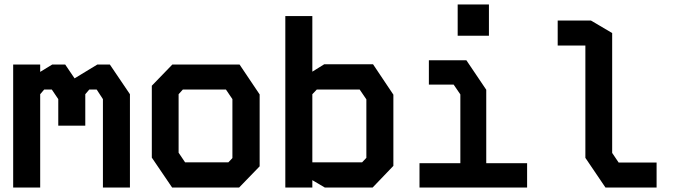

<svg xmlns="http://www.w3.org/2000/svg" viewBox="-20 -840 3040 860"><path d="M39 -551V0H160V-418L178 -439H212L241 -396V-277H362V-418L380 -439H413L441 -396V0H562V-418L472 -551H416L314 -489L272 -551H214L160 -518V-551Z M752 -551H1053L1143 -417V-95L1051 0H751L660 -134V-456ZM780 -156 809 -113H1003L1021 -132V-396L992 -439H799L780 -418Z M1258 -768V0H1379V-33L1435 0H1649L1742 -97V-416L1651 -552H1432L1379 -519V-768ZM1379 -418 1399 -439H1591L1621 -395V-133L1602 -113H1379Z M1901 -570V-461H2012L2042 -417V-109H1859V0H2341V-109H2158V-438L2069 -570ZM2030 -680V-820H2170V-680Z M2478 -748V-636H2602V-133L2692 0H2921V-112H2751L2722 -155V-692L2627 -748Z"/></svg>

Font: Kode Mono
Style: Bold
Weight: 700
Monospace: yes
Designer: Isa Ozler
Foundry: Kadena LLC
Version: Version 1.206;gftools[0.9.28]